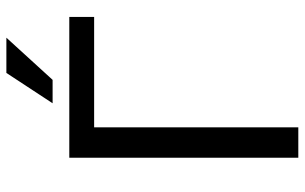

<svg xmlns="http://www.w3.org/2000/svg" viewBox="-195 -751 946 596"><g transform="rotate(-90 278.0 -453.0)"><path d="M523.4 -633.8H180.7V0H86.4V-710.9H523.4ZM349.6 -906.2H459L328.1 -762.7H255.4Z"/></g></svg>

Font: Noboto
Style: Regular
Weight: 400
Designer: Google
Version: Version 2.001101; 2014